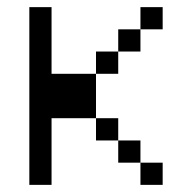

<svg xmlns="http://www.w3.org/2000/svg" viewBox="-20 -520 540 540"><path d="M437.5 0V-62.5H375V0ZM437.5 -437.5V-500H375V-437.5H312.5V-375H250V-312.5H125V-500H62.5Q62.5 -500 62.5 0H125V-187.5H250V-125H312.5V-62.5H375V-125H312.5V-187.5H250Q250 -187.5 250 -312.5H312.5V-375H375V-437.5Z"/></svg>

Font: CalcUnifontExMono
Style: Regular
Weight: 500
Version: Version 15.0.06